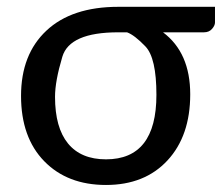

<svg xmlns="http://www.w3.org/2000/svg" viewBox="-20 -525 641 552"><path d="M284.7 -66.9Q429.7 -66.9 429.7 -252.4Q429.7 -358.4 398.2 -391.4Q366.7 -424.3 345.2 -432.1H319.8Q180.2 -432.1 159.2 -361.8Q138.2 -291.5 138.2 -246.6Q138.2 -158.2 175.5 -112.5Q212.9 -66.9 284.7 -66.9ZM448.7 -432.1Q526.9 -373.5 526.9 -253.9Q526.9 -134.3 461.4 -63.7Q396 6.8 284.7 6.8Q173.8 6.8 107.2 -61.5Q40.5 -129.9 40.5 -249.3Q40.5 -368.7 113.5 -437Q186.5 -505.4 320.3 -505.4H598.1V-460.4Q598.1 -451.7 589.6 -441.9Q581.1 -432.1 566.4 -432.1Z"/></svg>

Font: Lato-Medium
Style: Regular
Weight: 500
Designer: Lukasz Dziedzic
Foundry: tyPoland Lukasz Dziedzic
Version: Version 2.006; 2014-01-15